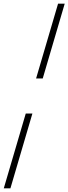

<svg xmlns="http://www.w3.org/2000/svg" viewBox="-64 -755 370 1040"><path d="M167.5 -330H131.5L250.5 -735H286.5ZM-43.5 265 75.5 -140H111.5L-7.5 265Z"/></svg>

Font: Newsreader Text Light
Style: Italic
Weight: 300
Italic angle: -17°
Designer: Hugues Gentile
Foundry: Production Type
Version: Version 1.001